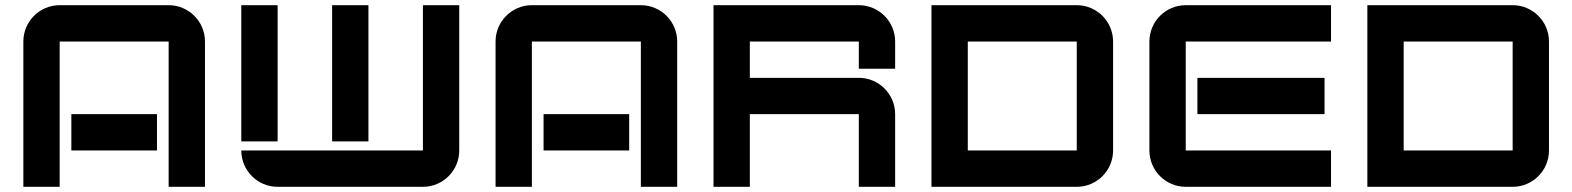

<svg xmlns="http://www.w3.org/2000/svg" viewBox="-20 -720 6060 740"><path d="M70 -560V0H210V-560H630V0H770V-560C770 -637.3 707.3 -700 630 -700H210C132.7 -700 70 -637.3 70 -560ZM255 -140H585V-280H255Z M1610 0C1687.3 0 1750 -62.7 1750 -140V-700H1610V-140H910C910 -62.7 972.7 0 1050 0ZM910 -175H1050V-700H910ZM1260 -175H1400V-700H1260Z M1890 -560V0H2030V-560H2450V0H2590V-560C2590 -637.3 2527.3 -700 2450 -700H2030C1952.7 -700 1890 -637.3 1890 -560ZM2075 -140H2405V-280H2075Z M3430 -560C3430 -637.3 3367.3 -700 3290 -700H2730V0H2870V-280H3290V0H3430V-280C3430 -357.3 3367.3 -420 3290 -420H2870V-560H3290V-455H3430Z M4270 -560C4270 -637.3 4207.3 -700 4130 -700H3570V0H4130C4207.3 0 4270 -62.7 4270 -140ZM3710 -140V-560H4130V-140Z M4410 -560V-140C4410 -62.7 4472.7 0 4550 0H5110V-140H4550V-560H5110V-700H4550C4472.7 -700 4410 -637.3 4410 -560ZM4595 -280H5085V-420H4595Z M5950 -560C5950 -637.3 5887.3 -700 5810 -700H5250V0H5810C5887.3 0 5950 -62.7 5950 -140ZM5390 -140V-560H5810V-140Z"/></svg>

Font: Abstante
Style: Regular
Weight: 500
Designer: Valerio Brotto (Silverblur_type)
Version: Version 1.000;Glyphs 3.1.2 (3151)